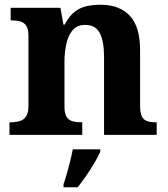

<svg xmlns="http://www.w3.org/2000/svg" viewBox="-20 -569 707 810"><path d="M20 0V-53H22Q45 -53 62.5 -58Q80 -63 90 -77.7Q100 -92.4 100 -121.8V-417.6Q100 -446 91 -460Q82 -474 66 -478.5Q50 -483 28 -483H25V-536H235L247.7 -465H252.5Q273 -503 296.5 -520.5Q320 -538 347.3 -543.5Q374.7 -549 405.9 -549Q483 -549 527 -503.2Q571 -457.4 571 -356V-123.5Q571 -93 578.5 -78Q586 -63 601 -58Q616 -53 638 -53H641V0H419V-329Q419 -394 401.1 -429Q383.3 -464 338.8 -464Q306 -464 287.2 -442.5Q268.3 -420.9 260.2 -385.5Q252 -350.1 252 -309V-118Q252 -90 261 -76Q270 -62 286 -57.5Q302 -53 324 -53H327V0ZM248 208Q255 188 262.5 162Q270 136 276.5 109.5Q283 83 287 61H403V71Q394 92 378 119Q362 146 343.5 172.5Q325 199 308 221H248Z"/></svg>

Font: Noto Serif Gujarati
Style: Regular
Weight: 400
Designer: Universal Thirst, Indian Type Foundry and the Monotype Design Team
Foundry: Monotype Imaging Inc.
Version: Version 2.102